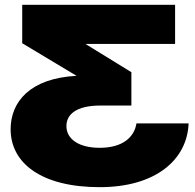

<svg xmlns="http://www.w3.org/2000/svg" viewBox="-20 -593 806 795"><path d="M705 -573H72V-414L297 -279C104 -269 24 -171 24 -58C24 83 152 182 393 182C624 182 755 69 761 -82H545C536 -25 488 19 393 19C305 19 255 -18 255 -71C255 -118 294 -156 396 -156H524V-294L334 -411H705Z"/></svg>

Font: Bounded ExtBd
Style: Regular
Weight: 800
Designer: Vlad Churkin
Version: Version 3.0